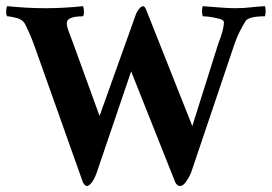

<svg xmlns="http://www.w3.org/2000/svg" viewBox="-29 -603 894 632"><path d="M638.7 -582.7Q716 -576 744.7 -576Q773.3 -576 794.7 -578.7Q816 -581.3 842.7 -582.7Q845.3 -578.7 845.3 -566.7Q845.3 -554.7 842.7 -549.3Q792 -549.3 780 -534.7Q757.3 -498.7 744 -461.3L600 -34.7Q593.3 -18.7 583.3 -4.7Q573.3 9.3 564 9.3Q554.7 9.3 548 -2.7L402.7 -368L290.7 -38.7Q282.7 -14.7 273.3 -2.7Q264 9.3 257.3 9.3Q250.7 9.3 244 -2.7L85.3 -449.3Q72 -486.7 54.7 -521.3Q46.7 -538.7 25.3 -544Q4 -549.3 -5.3 -549.3Q-9.3 -554.7 -8.7 -566.7Q-8 -578.7 -5.3 -582.7Q61.3 -576 120.7 -576Q180 -576 244 -582.7Q246.7 -578.7 247.3 -566.7Q248 -554.7 244 -549.3Q190.7 -549.3 190.7 -526.7Q190.7 -516 198 -497.3Q205.3 -478.7 212 -460L298.7 -221.3L416 -549.3Q420 -562.7 428 -572.7Q436 -582.7 442 -582.7Q448 -582.7 453.3 -568L604 -188L689.3 -458.7Q708 -506.7 708 -529.3Q708 -538.7 686.7 -542.7Q658.7 -549.3 638.7 -549.3Q636 -554.7 636 -566.7Q636 -578.7 638.7 -582.7Z"/></svg>

Font: Ramaraja
Style: Regular
Weight: 400
Designer: Appaji Ambarisha Darbha
Foundry: Andhrapradesh Society for Knowledge Networks
Version: Version 1.0.4; ttfautohint (v1.2.25-373a) -l 7 -r 28 -G 50 -